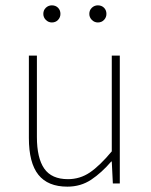

<svg xmlns="http://www.w3.org/2000/svg" viewBox="-20 -686 564 718"><path d="M232 12Q159 12 123.5 -32.5Q88 -77 88 -170V-478H118V-174Q118 -95 145.5 -55.5Q173 -16 234 -16Q279 -16 316 -41Q353 -66 398 -120V-478H428V0H402L398 -82H396Q360 -40 321 -14Q282 12 232 12ZM174 -602Q161 -602 151.5 -611.5Q142 -621 142 -634Q142 -648 151.5 -657Q161 -666 174 -666Q188 -666 197 -657Q206 -648 206 -634Q206 -621 197 -611.5Q188 -602 174 -602ZM346 -602Q333 -602 323.5 -611.5Q314 -621 314 -634Q314 -648 323.5 -657Q333 -666 346 -666Q360 -666 369 -657Q378 -648 378 -634Q378 -621 369 -611.5Q360 -602 346 -602Z"/></svg>

Font: Source Sans 3 VF
Style: Regular
Weight: 200
Designer: Paul D. Hunt
Foundry: Adobe
Version: Version 3.046;hotconv 1.0.118;makeotfexe 2.5.65603